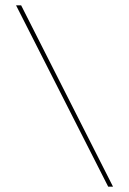

<svg xmlns="http://www.w3.org/2000/svg" viewBox="-20 -651 482 717"><path d="M384 46 40 -631H59L402 46Z"/></svg>

Font: Alumni Sans Pinstripe
Style: Regular
Weight: 400
Designer: Robert E. Leuschke
Foundry: Robert E. Leuschke
Version: Version 1.010; ttfautohint (v1.8.4.7-5d5b)